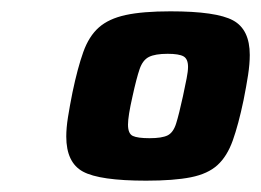

<svg xmlns="http://www.w3.org/2000/svg" viewBox="-20 -716 461 339"><path d="M238 -397Q156 -397 126.5 -413Q97 -429 97 -475Q97 -490 100 -509Q103 -528 108 -553Q117 -596 127 -624Q137 -652 154.5 -667.5Q172 -683 202 -689.5Q232 -696 281 -696Q362 -696 391.5 -680Q421 -664 421 -619Q421 -603 418 -583.5Q415 -564 410 -539Q401 -496 391 -468Q381 -440 364 -424.5Q347 -409 317 -403Q287 -397 238 -397ZM244 -472Q266 -472 276 -477Q286 -482 291 -498Q296 -514 303 -546Q307 -565 309.5 -577.5Q312 -590 312 -598Q312 -612 304 -616.5Q296 -621 276 -621Q254 -621 243 -615.5Q232 -610 226.5 -594Q221 -578 214 -546Q206 -511 206 -496Q206 -480 214.5 -476Q223 -472 244 -472Z"/></svg>

Font: Saira ExtraBold
Style: Italic
Weight: 800
Italic angle: -12°
Designer: Hector Gatti with collaboration of the Omnibus-Type team
Foundry: Omnibus-Type
Version: Version 1.100; ttfautohint (v1.8.3)